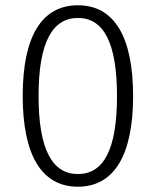

<svg xmlns="http://www.w3.org/2000/svg" viewBox="-20 -696 590 727"><path d="M275 -676C138 -676 66 -558 66 -333C66 -108 138 11 275 11C411 11 484 -107 484 -332C484 -558 412 -676 275 -676ZM275 -628C371 -628 423 -537 423 -332C423 -127 371 -37 275 -37C179 -37 126 -128 126 -333C126 -538 180 -628 275 -628Z"/></svg>

Font: FiraGO Light
Style: Regular
Weight: 300
Designer: bBox Type
Foundry: bBox Type GmbH
Version: Version 1.001;PS 001.001;hotconv 1.0.88;makeotf.lib2.5.64775